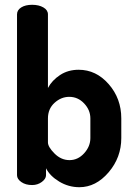

<svg xmlns="http://www.w3.org/2000/svg" viewBox="-20 -772 559 801"><path d="M180 -712V-405Q197 -437 230.5 -459Q264 -481 308 -481Q381 -481 433.5 -421Q486 -361 486 -278V-196Q486 -115 433 -53Q380 9 311 9Q266 9 227 -14.5Q188 -38 172 -70V-41Q172 -26 154.5 -13Q137 0 114 0Q87 0 69 -12.5Q51 -25 51 -41V-712Q51 -730 68.5 -741Q86 -752 114 -752Q142 -752 161 -741Q180 -730 180 -712ZM357 -196V-278Q357 -313 331 -340.5Q305 -368 269 -368Q235 -368 207.5 -343Q180 -318 180 -278V-178Q180 -159 207.5 -131.5Q235 -104 270 -104Q305 -104 331 -132.5Q357 -161 357 -196Z"/></svg>

Font: Dosis
Style: Bold
Weight: 700
Designer: Edgar Tolentino, Pablo Impallari, Igino Marini
Foundry: Edgar Tolentino, Pablo Impallari, Igino Marini
Version: Version 1.007